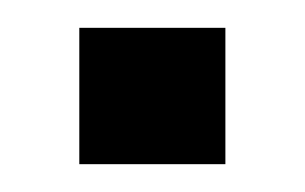

<svg xmlns="http://www.w3.org/2000/svg" viewBox="-20 -376 219 138"><path d="M37 -356H142V-258H37Z"/></svg>

Font: Pridi Medium
Style: Regular
Weight: 500
Designer: Katatrad Team
Foundry: CadsonDemak
Version: Version 1.001